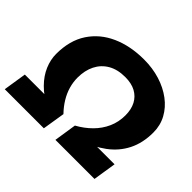

<svg xmlns="http://www.w3.org/2000/svg" viewBox="-167 -933 1150 1150"><g transform="rotate(45 408.5 -358.0)"><path d="M-7 0 16 -147H251L250 -103Q186 -137 144 -179.5Q102 -222 81.5 -270.5Q61 -319 61 -367Q61 -481 112 -558.5Q163 -636 252.5 -676Q342 -716 458 -716Q530 -716 593 -696.5Q656 -677 704 -641Q752 -605 779 -555.5Q806 -506 806 -446Q806 -357 772 -290Q738 -223 675.5 -177Q613 -131 528 -103L530 -147H776L753 0H422L444 -143Q495 -171 533.5 -209.5Q572 -248 593.5 -296Q615 -344 615 -400Q615 -451 596 -487Q577 -523 541 -542.5Q505 -562 452 -562Q387 -562 342.5 -536Q298 -510 275 -464Q252 -418 252 -357Q252 -320 262.5 -283Q273 -246 294.5 -210.5Q316 -175 347 -143L324 0Z"/></g></svg>

Font: Nunito Sans 12pt Black
Style: Italic
Weight: 900
Italic angle: -9°
Designer: Vernon Adams
Foundry: Vernon Adams
Version: Version 3.101;gftools[0.9.27]